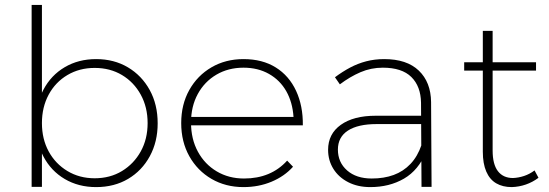

<svg xmlns="http://www.w3.org/2000/svg" viewBox="-20 -762 2239 783"><path d="M372 -521Q445 -521 501.5 -487.5Q558 -454 590.5 -395Q623 -336 623 -259Q623 -184 591 -125Q559 -66 502.5 -32.5Q446 1 372 1Q300 1 244 -32Q188 -65 157 -124Q126 -183 126 -259Q126 -337 157 -396Q188 -455 244 -488Q300 -521 372 -521ZM366 -485Q304 -485 255 -456Q206 -427 178.5 -376Q151 -325 151 -260Q151 -195 178.5 -144.5Q206 -94 255 -64.5Q304 -35 366 -35Q429 -35 477.5 -64.5Q526 -94 554 -144.5Q582 -195 582 -260Q582 -325 554 -376Q526 -427 477.5 -456Q429 -485 366 -485ZM109 -742H151V0H109Z M1177 -285Q1173 -345 1147.5 -390Q1122 -435 1077 -460.5Q1032 -486 973 -486Q911 -486 862.5 -457.5Q814 -429 786.5 -378.5Q759 -328 759 -262Q759 -195 787 -143.5Q815 -92 864 -63Q913 -34 975 -34Q1085 -34 1151 -107L1175 -82Q1140 -43 1087.5 -21Q1035 1 973 1Q900 1 842.5 -32.5Q785 -66 752 -125Q719 -184 719 -260Q719 -336 752 -395Q785 -454 842.5 -487.5Q900 -521 973 -521Q1050 -521 1104.5 -487Q1159 -453 1187.5 -391.5Q1216 -330 1215 -251H749V-285Z M1516 -256Q1440 -256 1399 -229.5Q1358 -203 1358 -152Q1358 -100 1395.5 -67Q1433 -34 1496 -34Q1546 -34 1585.5 -48.5Q1625 -63 1654 -93.5Q1683 -124 1699 -171L1718 -143Q1687 -68 1627.5 -33.5Q1568 1 1490 1Q1439 1 1400 -19Q1361 -39 1339.5 -73.5Q1318 -108 1318 -151Q1318 -216 1370 -253Q1422 -290 1512 -290H1709V-256ZM1697 -343Q1696 -410 1657.5 -448Q1619 -486 1541 -486Q1493 -486 1450 -467.5Q1407 -449 1366 -418L1346 -447Q1377 -470 1408 -486.5Q1439 -503 1473.5 -512Q1508 -521 1547 -521Q1639 -521 1688 -474Q1737 -427 1738 -346L1740 0H1699Z M1989 -148Q1989 -92 2010.5 -64Q2032 -36 2072 -36Q2095 -37 2117.5 -44.5Q2140 -52 2160 -67L2176 -37Q2152 -19 2124.5 -9.5Q2097 0 2067 1Q2030 1 2003.5 -14.5Q1977 -30 1963 -62.5Q1949 -95 1949 -143V-636H1989ZM1873 -508H2166V-474H1873Z"/></svg>

Font: Alexandria ExtraLight
Style: Regular
Weight: 250
Designer: Mohamed Gaber
Foundry: Kief Type Foundry
Version: Version 5.100